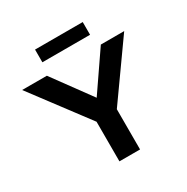

<svg xmlns="http://www.w3.org/2000/svg" viewBox="-194 -1049 1187 1217"><g transform="rotate(-30 399.5 -440.5)"><path d="M334 0V-335L346 -274L26 -700H207L446 -373L379 -375L602 -700H773L474 -279L485 -343V0ZM225 -788V-881H574V-788Z"/></g></svg>

Font: Lexend Exa SemiBold
Style: Regular
Weight: 600
Designer: Bonnie Shaver-Troup, Thomas Jockin
Foundry: Lexend
Version: Version 1.007